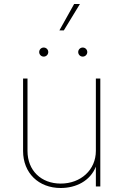

<svg xmlns="http://www.w3.org/2000/svg" viewBox="-20 -943 624 971"><path d="M287.1 7.8C364.3 7.8 436 -27.8 464.8 -100.1V0H487.3V-545.9H464.8V-179.7C464.8 -84 388.7 -14.6 287.1 -14.6C188 -14.6 119.1 -80.6 119.1 -179.7V-545.9H96.7V-179.7C96.7 -67.9 175.3 7.8 287.1 7.8ZM398.4 -656.7C411.1 -656.7 421.4 -667 421.4 -679.7C421.4 -692.4 411.1 -702.6 398.4 -702.6C385.7 -702.6 375.5 -692.4 375.5 -679.7C375.5 -667 385.7 -656.7 398.4 -656.7ZM201.2 -656.7C213.9 -656.7 224.1 -667 224.1 -679.7C224.1 -692.4 213.9 -702.6 201.2 -702.6C188.5 -702.6 178.2 -692.4 178.2 -679.7C178.2 -667 188.5 -656.7 201.2 -656.7ZM280.3 -789.1H302.7L384.3 -922.9H355Z"/></svg>

Font: Raveo Thin
Style: Regular
Weight: 100
Designer: Jakub Foglar, Rasmus Andersson (Inter)
Foundry: Jakubfoglar.com
Version: Version 1.100;Glyphs 3.2.3 (3260)